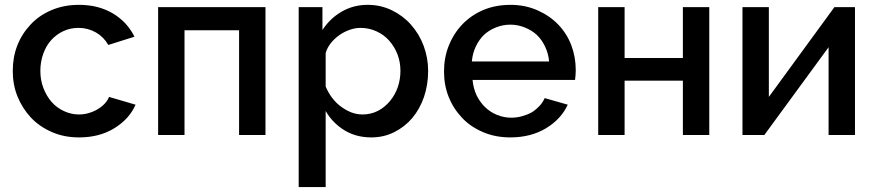

<svg xmlns="http://www.w3.org/2000/svg" viewBox="-20 -552 3584 785"><path d="M32.2 -262.2Q32.2 -318.4 50.8 -366.2Q69.3 -413.6 105.5 -452.1Q140.1 -489.3 190.9 -510.7Q241.2 -532.2 303.2 -532.2Q382.8 -532.2 442.4 -496.6Q500 -461.9 529.8 -401.9L422.9 -368.2Q403.8 -401.4 372.1 -419.4Q339.4 -438 300.8 -438Q267.6 -438 239.3 -424.8Q210.9 -411.6 189.9 -388.7Q168.9 -365.7 157.2 -333Q145 -299.3 145 -262.2Q145 -224.1 157.7 -191.4Q170.4 -158.7 191.4 -134.8Q211.9 -111.3 241.7 -97.7Q271.5 -84 301.8 -84Q323.7 -84 341.8 -89.4Q363.3 -95.7 378.4 -105Q396.5 -115.7 407.7 -127.9Q419.9 -140.6 425.8 -155.8L534.2 -124Q508.8 -65.4 446.8 -27.3Q386.2 9.8 303.2 9.8Q241.7 9.8 191.9 -12.2Q140.6 -34.7 106.4 -71.3Q71.3 -108.9 51.3 -158.2Q32.2 -205.6 32.2 -262.2Z M1065.4 0H957.5V-428.2H734.4V0H626.5V-522.9H1065.4Z M1498.5 9.8Q1435.1 9.8 1387.2 -20Q1339.4 -49.8 1311.5 -98.1V212.9H1201.2V-522.9H1298.3V-429.2Q1328.6 -476.1 1376 -503.9Q1424.3 -532.2 1483.4 -532.2Q1536.6 -532.2 1582.5 -509.8Q1628.4 -487.3 1660.2 -451.2Q1694.3 -412.6 1711.9 -365.2Q1730.5 -315.4 1730.5 -262.2Q1730.5 -205.6 1713.4 -155.3Q1696.8 -106.9 1665.5 -69.3Q1635.3 -33.7 1591.8 -11.7Q1548.8 9.8 1498.5 9.8ZM1462.4 -84Q1496.6 -84 1525.9 -99.1Q1553.2 -113.3 1574.7 -139.2Q1595.7 -165 1606.4 -195.8Q1617.2 -227.5 1617.2 -262.2Q1617.2 -298.3 1605 -330.1Q1593.3 -360.8 1570.8 -386.2Q1550.3 -409.7 1519.5 -423.8Q1488.8 -438 1454.1 -438Q1432.1 -438 1410.2 -430.2Q1386.2 -421.9 1367.2 -408.2Q1347.7 -394.5 1332.5 -375.5Q1317.4 -356.4 1311.5 -335V-198.2Q1322.3 -172.9 1337.4 -152.8Q1354 -130.9 1372.6 -117.2Q1394.5 -101.1 1415.5 -92.8Q1438 -84 1462.4 -84Z M2066.4 9.8Q2005.4 9.8 1955.1 -11.7Q1903.8 -33.7 1869.6 -69.8Q1833.5 -107.9 1814.5 -155.8Q1795.4 -203.1 1795.4 -259.8Q1795.4 -316.4 1814.5 -364.3Q1834 -414.1 1869.6 -451.7Q1905.3 -489.3 1955.1 -510.7Q2005.4 -532.2 2067.4 -532.2Q2127 -532.2 2177.7 -509.8Q2227.5 -487.8 2262.2 -451.7Q2297.9 -414.6 2315.9 -366.7Q2334 -318.8 2334 -265.1Q2334 -256.3 2333 -242.7Q2332.5 -238.8 2331.8 -232.7Q2331.1 -226.6 2331.1 -225.1H1912.1Q1915 -191.4 1928.7 -162.1Q1941.9 -134.8 1963.9 -113.3Q1984.9 -93.3 2012.7 -82Q2041 -70.8 2070.3 -70.8Q2092.3 -70.8 2113.8 -76.7Q2136.7 -83 2153.3 -92.3Q2168.5 -101.1 2185.1 -118.2Q2199.2 -132.8 2207 -150.9L2301.3 -124Q2273.9 -64.5 2211.9 -27.3Q2149.9 9.8 2066.4 9.8ZM2225.1 -300.8Q2222.2 -333 2208.5 -361.8Q2194.8 -390.6 2174.3 -409.7Q2154.3 -428.2 2125 -439.9Q2096.7 -451.2 2066.4 -451.2Q2036.1 -451.2 2007.8 -439.9Q1979.5 -428.7 1959 -409.7Q1939.5 -391.1 1925.3 -361.8Q1912.1 -334 1909.2 -300.8Z M2533.7 -314.9H2772V-522.9H2879.9V0H2772V-222.2H2533.7V0H2425.8V-522.9H2533.7Z M3123.5 -155.8 3391.6 -522.9H3475.6V0H3367.7V-358.9L3105 0H3015.6V-522.9H3123.5Z"/></svg>

Font: Rising Sun DemiBold
Style: DemiBold
Weight: 600
Designer: Matt McInerney, Pablo Impallari, Rodrigo Fuenzalida
Foundry: Matt McInerney, Pablo Impallari, Rodrigo Fuenzalida
Version: Version 1.000